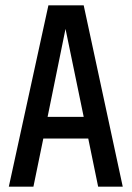

<svg xmlns="http://www.w3.org/2000/svg" viewBox="-20 -698 493 718"><path d="M347 0 310 -180H142L105 0H13L161 -678H293L439 0ZM158 -261H293L225 -590Z"/></svg>

Font: Khand Medium
Style: Regular
Weight: 500
Designer: Devanagari: Sanchit Sawaria, Jyotish Sonowal; Latin: Satya Rajpurohit
Foundry: Indian Type Foundry
Version: Version 1.100;PS 1.0;hotconv 1.0.78;makeotf.lib2.5.61930; tt